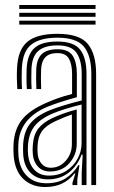

<svg xmlns="http://www.w3.org/2000/svg" viewBox="-20 -744 458 772"><path d="M347.2 0V-446.5Q347.2 -519.8 317.6 -556.1Q288 -592.5 211 -592.5Q142 -592.5 106.4 -565.2Q70.8 -538 67.8 -468.2Q67 -447.2 67.1 -427.1Q67.2 -407 68.5 -386H49.5Q48 -409 47.8 -428Q47.5 -447 48.5 -469Q51.5 -543.5 89.8 -575.8Q128 -608 211 -608Q300 -608 333.2 -567.2Q366.5 -526.5 366.5 -446.5V0ZM308.5 0V-51.5L312.5 -122.2H308Q290.8 -76.5 255.9 -49.5Q221 -22.5 171.5 -22.8Q130 -22.8 103.6 -48.5Q77.2 -74.2 73.5 -120Q72 -141 73 -163Q76.2 -215.8 101.1 -246.8Q126 -277.8 177.8 -299.8Q201.5 -309.5 238.4 -320.8Q275.2 -332 308.5 -340V-446.5Q308.5 -501 288 -531.2Q267.5 -561.5 211 -561.5Q159.5 -561.5 134 -539.2Q108.5 -517 106.5 -465.8Q106 -450.8 105.9 -429.4Q105.8 -408 107.2 -386H88Q86.5 -407 86.5 -428.6Q86.5 -450.2 87 -466Q89.5 -524.8 118.5 -550.9Q147.5 -577 211 -577Q277 -577 302.4 -544.1Q327.8 -511.2 327.8 -446.5V0ZM161.8 8Q107.8 8 73.9 -24.4Q40 -56.8 35 -117.2Q33 -141.5 34.5 -166Q38.2 -224.8 68.4 -262.8Q98.5 -300.8 164 -329.5Q187.2 -339.8 211.2 -348.5Q235.2 -357.2 269.8 -366.2V-446.5Q269.8 -485.5 257.1 -508Q244.5 -530.5 211 -530.5Q177.8 -530.5 162.1 -513.6Q146.5 -496.8 145.2 -463.8Q144.8 -452.5 144.6 -430.6Q144.5 -408.8 145.5 -386H126.2Q125.2 -408.2 125.2 -429.6Q125.2 -451 125.8 -465.2Q127.5 -507.2 148.2 -526.6Q169 -546 211 -546Q256.2 -546 272.6 -519.4Q289 -492.8 289 -446.5V-353.2Q257.2 -344.5 226 -334.5Q194.8 -324.5 171 -314.8Q58.5 -268 53.8 -164.5Q53.2 -153.5 53.2 -141.9Q53.2 -130.2 54.2 -118.8Q58.2 -67.2 87.8 -37.2Q117.2 -7.2 166.8 -7.2Q212.2 -7.2 243.4 -26.6Q274.5 -46 295 -80H299.5L290.8 -21.5V0H271.5L271.2 -8.8L283 -46.5H279.2Q237.2 8 161.8 8ZM177.2 -38Q217.2 -38 246.6 -57.1Q276 -76.2 292 -105.9Q308 -135.5 308 -167.5V-323.8Q276.2 -316.2 242 -305.6Q207.8 -295 184.5 -284.5Q140.2 -264.2 118.2 -236Q96.2 -207.8 92.5 -160.2Q91 -140.5 93 -121.2Q97.2 -83.2 118.8 -60.6Q140.2 -38 177.2 -38ZM181.2 -54.5Q150.8 -54.5 132.8 -73.8Q114.8 -93 112 -123.5Q110.5 -141.8 111.8 -158.8Q114.5 -202 133.9 -226.9Q153.2 -251.8 191.2 -269.5Q238 -291 288.5 -303.8V-166Q288.5 -121.8 259.1 -88.1Q229.8 -54.5 181.2 -54.5ZM183.5 -69.5Q220 -69.5 244.5 -97.6Q269 -125.8 269 -164.5V-283.5Q234.5 -272 198.5 -254.8Q163.5 -237.8 148.1 -215.9Q132.8 -194 131 -158Q130 -141.8 131.5 -125Q133.5 -102 147 -85.8Q160.5 -69.5 183.5 -69.5ZM57.5 -708.2V-724H364.2V-708.2ZM57.5 -676.5V-692.5H364.2V-676.5ZM57.5 -645V-660.8H364.2V-645Z"/></svg>

Font: Big Shoulders Inline Text SemiBold
Style: Regular
Weight: 600
Designer: Patric King
Foundry: XO Type Co
Version: Version 1.000